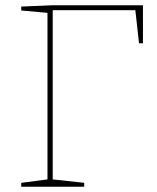

<svg xmlns="http://www.w3.org/2000/svg" viewBox="-20 -712 597 732"><path d="M61 -687 182 -692H525V-547H510L496 -673H181V-28L301 -15V0H61V-15L161 -28V-663L61 -672Z"/></svg>

Font: Bitter Pro Thin
Style: Regular
Weight: 250
Designer: Sol Matas, and Bitter project Authors
Foundry: Sol Matas
Version: Version 1.010